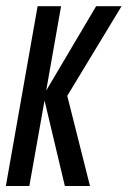

<svg xmlns="http://www.w3.org/2000/svg" viewBox="-44 -618 424 638"><path d="M-24.5 0 81 -597.5H159L109.5 -317L275.5 -597.5H360L179.5 -299.5L255 0H171.5L104 -284L53.5 0Z"/></svg>

Font: Anybody Condensed Regular
Style: Italic
Weight: 400
Width: 3
Italic angle: -10°
Designer: Tyler Finck
Foundry: Etcetera Type Company
Version: Version 1.010; ttfautohint (v1.8.3) -l 8 -r 50 -G 200 -x 14 